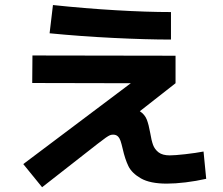

<svg xmlns="http://www.w3.org/2000/svg" viewBox="-20 -747 904 777"><path d="M74.2 -83 509.3 -410.2 110.4 -411.1 111.3 -522.5 690.4 -521.5V-410.2L545.9 -296.9Q565.9 -283.7 574 -263.2Q582 -242.7 587.9 -209Q592.8 -178.7 599.4 -160.6Q606 -142.6 621.8 -130.4Q637.7 -118.2 667 -118.2Q687 -118.2 730 -123Q772.9 -127.9 803.7 -133.8L814.5 -23.4Q773.9 -14.2 731.2 -9Q688.5 -3.9 655.3 -3.9Q587.4 -3.9 550.3 -25.1Q513.2 -46.4 499.5 -75Q485.8 -103.5 476.6 -144.5Q471.7 -165.5 467.8 -177Q463.9 -188.5 456.8 -195.3Q449.7 -202.1 437.5 -202.1Q430.7 -202.1 424.8 -199.7Q418.9 -197.3 408.2 -189.9Q397.5 -182.6 375 -165L150.4 10.7ZM180.7 -612.3 194.3 -726.6Q323.2 -712.9 448.5 -705.6Q573.7 -698.2 671.9 -698.2V-586.9Q571.8 -586.9 438.5 -593.5Q305.2 -600.1 180.7 -612.3Z"/></svg>

Font: Pretendard GOV
Style: Bold
Weight: 700
Designer: Base glyphs from Inter by Rasmus Andersson; Hangeul glyphs from Noto Sans CJK(Source Han Sans) by Jang Soo-young and Kan
Foundry: Kil Hyung-jin
Version: Version 1.309